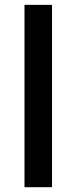

<svg xmlns="http://www.w3.org/2000/svg" viewBox="-20 -780 319 800"><path d="M196.8 0H82V-759.8H196.8Z"/></svg>

Font: f3_56222          
Style: Regular
Weight: 600
Foundry: Ascender Corporation
Version: Version 1.10